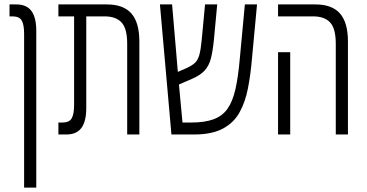

<svg xmlns="http://www.w3.org/2000/svg" viewBox="-20 -608 1658 868"><path d="M89 240V-455Q89 -497 78 -515.5Q67 -534 36 -534H23V-588H54Q100 -588 122 -558.5Q144 -529 144 -468V240Z M244 0V-54H262Q293 -54 304 -73Q315 -92 315 -134V-534H244V-588H463Q538 -588 574 -547Q610 -506 610 -420V0H555V-410Q555 -479 529.5 -506.5Q504 -534 452 -534H370V-120Q370 -59 348 -29.5Q326 0 280 0Z M755 0 703 -588H758L784 -283L823 -300Q847 -311 860.5 -323Q874 -335 881 -359.5Q888 -384 892 -429L907 -588H962L947 -428Q942 -377 933.5 -344Q925 -311 905.5 -289.5Q886 -268 849 -252L789 -226L805 -54H843Q906 -54 946 -69Q986 -84 1009 -117Q1032 -150 1044.5 -205.5Q1057 -261 1064 -342L1087 -588H1142L1119 -342Q1113 -271 1101 -209Q1089 -147 1063 -100Q1037 -53 987.5 -26.5Q938 0 857 0Z M1498 0V-410Q1498 -479 1472.5 -506.5Q1447 -534 1395 -534H1237V-588H1406Q1481 -588 1517 -547Q1553 -506 1553 -420V0ZM1237 0V-372H1292V0Z"/></svg>

Font: Noto Sans Hebrew ExtraCondensed Light
Style: Regular
Weight: 300
Width: 2
Designer: Monotype Design Team
Foundry: Monotype Imaging Inc.
Version: Version 2.004; ttfautohint (v1.8.4.7-5d5b)